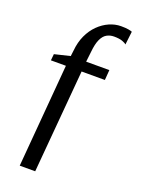

<svg xmlns="http://www.w3.org/2000/svg" viewBox="-181 -902 851 1155"><g transform="rotate(20 244.0 -324.5)"><path d="M99.5 174 155 -485.5H59L63 -526.5L162.5 -550.5L167 -587Q172 -642 192.2 -685.8Q212.5 -729.5 243.5 -760Q274.5 -790.5 311.5 -806.8Q348.5 -823 386 -823Q416 -823 433.8 -819.8Q451.5 -816.5 457.5 -813.5L447.5 -728.5Q440 -736 420.5 -743Q401 -750 367.5 -750Q342 -750 321.2 -738.2Q300.5 -726.5 287 -697.2Q273.5 -668 268.5 -615.5L261 -550.5H409.5L404.5 -485.5H255.5L198.5 174Z"/></g></svg>

Font: Merriweather 36pt
Style: Regular
Weight: 400
Designer: Eben Sorkin
Foundry: Eben Sorkin
Version: Version 2.100